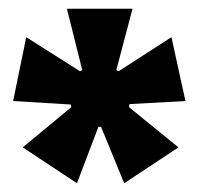

<svg xmlns="http://www.w3.org/2000/svg" viewBox="-20 -716 456 439"><path d="M156 -297 32 -379 143 -471 142 -477 10 -485 40 -631 163 -553 168 -556 133 -696H283L246 -556L251 -553L372 -631L404 -485L276 -478L275 -471L388 -379L264 -297L211 -426H205Z"/></svg>

Font: Bricolage Grotesque 72pt SemiCondensed ExtraBold
Style: Regular
Weight: 800
Width: 4
Designer: Mathieu Triay
Foundry: Atelier Triay
Version: Version 1.001;gftools[0.9.33.dev8+g029e19f]